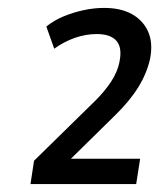

<svg xmlns="http://www.w3.org/2000/svg" viewBox="-20 -729 402 485"><path d="M57 -264 66 -323 217 -471Q242 -495 259.5 -521Q277 -547 282 -574Q289 -609 274 -626Q259 -643 224 -643Q197 -643 169.5 -633.5Q142 -624 117 -606L97 -662Q117 -678 141.5 -688Q166 -698 192 -703.5Q218 -709 243 -709Q285 -709 313 -693.5Q341 -678 354 -649.5Q367 -621 359 -580Q351 -544 329.5 -509Q308 -474 270 -437L151 -320L149 -328H334L324 -264Z"/></svg>

Font: Nunito Sans 10pt Condensed SemiBold
Style: Italic
Weight: 600
Width: 3
Italic angle: -9°
Designer: Vernon Adams
Foundry: Vernon Adams
Version: Version 3.101;gftools[0.9.27]